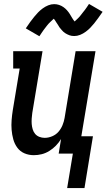

<svg xmlns="http://www.w3.org/2000/svg" viewBox="-20 -780 541 975"><path d="M180 -596 111 -636Q123 -654 133.5 -668.5Q144 -683 154 -695Q164 -707 173.5 -717Q183 -727 196.5 -737Q210 -747 225 -753Q240 -759 255 -759Q268 -759 280 -755Q292 -751 302 -744Q312 -737 320 -728Q328 -719 334 -709.5Q340 -700 346 -689.5Q352 -679 359 -671Q362 -674 368 -679.5Q374 -685 377.5 -688.5Q381 -692 385 -696.5Q389 -701 392.5 -706Q396 -711 401 -717Q406 -723 411 -729.5Q416 -736 421 -743.5Q426 -751 432 -760L501 -720Q489 -703 478.5 -688Q468 -673 458 -661Q448 -649 438.5 -639Q429 -629 415.5 -619Q402 -609 387 -603Q372 -597 357 -597Q350 -597 344 -598Q338 -599 332.5 -601Q327 -603 321 -606Q315 -609 310.5 -612Q306 -615 301.5 -619Q297 -623 293 -628Q289 -633 285 -637.5Q281 -642 278.5 -647Q276 -652 272.5 -656.5Q269 -661 265.5 -667Q262 -673 259 -677.5Q256 -682 253 -685Q250 -682 244 -676.5Q238 -671 234.5 -667.5Q231 -664 227 -660Q223 -656 219 -650.5Q215 -645 210.5 -639.5Q206 -634 201 -627Q196 -620 191 -612.5Q186 -605 180 -596ZM321 175 350 0H278L290 -74Q279 -56 264 -40.5Q249 -25 230.5 -13.5Q212 -2 192 3Q172 8 152 8Q126 8 104 -1.5Q82 -11 68 -30Q54 -49 47.5 -72.5Q41 -96 39 -120.5Q37 -145 39 -170.5Q41 -196 45 -221L80 -432H47V-520H196L144 -207Q142 -193 141 -178.5Q140 -164 141 -150.5Q142 -137 146 -123.5Q150 -110 158.5 -100Q167 -90 180 -85Q193 -80 207 -80Q226 -80 245 -88Q264 -96 277 -111Q290 -126 297.5 -144.5Q305 -163 308 -181L364 -520H465L393 -88H452L409 175Z"/></svg>

Font: Iosevka Curly Slab Semibold
Style: Italic
Weight: 600
Italic angle: -9°
Monospace: yes
Designer: Belleve Invis
Foundry: Belleve Invis
Version: Version 22.1.2; ttfautohint (v1.8.4)